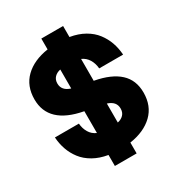

<svg xmlns="http://www.w3.org/2000/svg" viewBox="-191 -875 993 1070"><g transform="rotate(-30 305.0 -340.0)"><path d="M234.9 69.8V-1Q182.1 -9.8 142.3 -32.5Q102.5 -55.2 78.1 -87.2Q53.7 -119.1 40.8 -155.8Q27.8 -192.4 24.9 -234.9H179.2Q181.6 -202.6 196.8 -177Q211.9 -151.4 240.2 -139.2V-279.8H238.8Q32.2 -318.4 32.2 -475.1Q32.2 -561 86.4 -613.5Q140.6 -666 234.9 -680.2V-750H375V-679.2Q427.7 -670.4 467.5 -647.7Q507.3 -625 531.7 -592.8Q556.2 -560.5 569.1 -523.9Q582 -487.3 585 -444.8H431.2Q428.7 -477.5 413.3 -503.2Q397.9 -528.8 370.1 -541V-399.9H372.1Q474.1 -380.9 526.1 -333Q578.1 -285.2 578.1 -205.1Q578.1 -119.1 523.7 -66.7Q469.2 -14.2 375 0V69.8ZM187 -487.8Q187 -442.4 240.2 -425.8V-547.9Q216.3 -543 201.7 -527.8Q187 -512.7 187 -487.8ZM370.1 -131.8Q394 -136.7 408.4 -151.9Q422.9 -167 422.9 -191.9Q422.9 -237.3 370.1 -253.9Z"/></g></svg>

Font: TASA Orbiter Display Black
Style: Regular
Weight: 900
Designer: Weizhong Zhang
Version: Version 1.000;Glyphs 3.1.2 (3151)